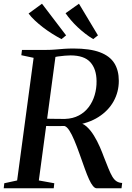

<svg xmlns="http://www.w3.org/2000/svg" viewBox="-28 -1011 707 1031"><path d="M-8 0 -5 -27 64 -42 152.5 -700.5 86.5 -714.5 90 -743H220Q245.5 -743 268.5 -745Q291.5 -747 315.2 -748.8Q339 -750.5 366.5 -750.5Q454.5 -750.5 508 -730.5Q561.5 -710.5 585.8 -671.8Q610 -633 610 -577Q610 -517.5 582 -467Q554 -416.5 500.5 -382.5Q447 -348.5 370 -338L386.5 -351.5Q413 -352.5 435.5 -332.8Q458 -313 476.2 -283.2Q494.5 -253.5 508 -222.2Q521.5 -191 530 -167.5Q544 -132 554.5 -106Q565 -80 575 -63Q585 -46 597.5 -37.8Q610 -29.5 628 -28.5L624.5 0H491Q481.5 0 471.2 -12.2Q461 -24.5 450.2 -48Q439.5 -71.5 428 -103.5Q413 -145 399 -184.8Q385 -224.5 371.2 -257.2Q357.5 -290 344.2 -310.5Q331 -331 318 -334.5Q312.5 -334.5 298.8 -334.2Q285 -334 268.2 -334Q251.5 -334 235.5 -334.2Q219.5 -334.5 209 -334.5L215.5 -374Q224.5 -373.5 239.5 -373.2Q254.5 -373 271.2 -372.8Q288 -372.5 301.8 -372.5Q315.5 -372.5 322 -372.5Q363.5 -374 395.5 -391Q427.5 -408 448.8 -436.5Q470 -465 480.5 -500.8Q491 -536.5 490.5 -575.5Q490 -640.5 457 -677Q424 -713.5 350.5 -713.5Q339 -713.5 320.2 -712Q301.5 -710.5 283 -707.8Q264.5 -705 253.5 -701L272.5 -726L180.5 -42L263.5 -27L260.5 0ZM498 -821 472.5 -801Q450 -814.5 428.8 -831Q407.5 -847.5 388.2 -865.8Q369 -884 352.8 -903Q336.5 -922 324 -940L396 -991ZM327 -821 302 -801Q277.5 -814 252 -830Q226.5 -846 202.8 -864.2Q179 -882.5 158.8 -901.5Q138.5 -920.5 125.5 -938.5L197.5 -991Z"/></svg>

Font: Merriweather 96pt Medium
Style: Italic
Weight: 500
Italic angle: -7.8°
Version: Version 2.101